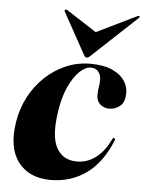

<svg xmlns="http://www.w3.org/2000/svg" viewBox="-50 -702 570 753"><g transform="rotate(5 235.0 -325.5)"><path d="M296 -442.5Q275 -442.5 252 -420.5Q229 -398.5 210.2 -357.5Q191.5 -316.5 183 -258.5Q168.5 -162 193.2 -116.5Q218 -71 274 -71Q300 -71 323.2 -81.5Q346.5 -92 367.2 -113.8Q388 -135.5 404 -170Q406 -173.5 408 -174.8Q410 -176 412 -175.5Q414 -175 415 -172Q416 -169 414 -165Q396.5 -122.5 372.8 -89.5Q349 -56.5 318.8 -34.5Q288.5 -12.5 252.8 -1.2Q217 10 176.5 10Q92 10 49 -46.8Q6 -103.5 23 -206.5Q31.5 -259 55.5 -304.5Q79.5 -350 115.8 -384.2Q152 -418.5 197.2 -438Q242.5 -457.5 293.5 -457.5Q346 -457.5 380.2 -442Q414.5 -426.5 430.5 -400.5Q446.5 -374.5 442.5 -342.5Q439.5 -314.5 421.5 -301.5Q403.5 -288.5 382 -288.5Q359.5 -288.5 344.8 -303Q330 -317.5 331.5 -342.5Q332 -360 334.2 -369.8Q336.5 -379.5 336.5 -398.5Q336.5 -417 326.5 -429.8Q316.5 -442.5 296 -442.5ZM336 -561.5 184.5 -659.5Q182.5 -660.5 180.2 -660.8Q178 -661 176.5 -660Q175 -659 174.5 -657Q174 -655 175.5 -652.5L266 -488.5Q268.5 -484.5 270.5 -482.5Q272.5 -480.5 276.5 -480.5Q280.5 -480.5 283.8 -482.5Q287 -484.5 291 -488.5L466.5 -652.5Q469 -655 469.5 -657Q470 -659 469 -660Q468.5 -661 466 -660.8Q463.5 -660.5 460.5 -659.5L259 -561.5Z"/></g></svg>

Font: Fraunces 120pt
Style: Bold Italic
Weight: 700
Italic angle: -16°
Version: Version 1.000;[b76b70a41]